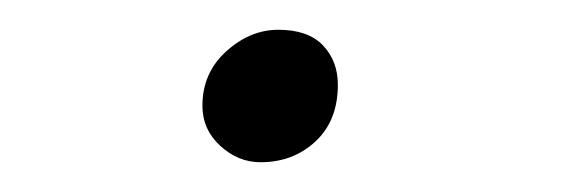

<svg xmlns="http://www.w3.org/2000/svg" viewBox="-20 -104 385 129"><path d="M207 -47Q207 -23 192 -9Q177 5 155 5Q140 5 128 -6Q116 -17 116 -33Q116 -55 132 -69.5Q148 -84 167 -84Q187 -84 197 -73.5Q207 -63 207 -47Z"/></svg>

Font: Martel UltraLight
Style: Regular
Weight: 250
Designer: Dan Reynolds
Foundry: Dan Reynolds
Version: Version 1.001; ttfautohint (v1.1) -l 5 -r 5 -G 72 -x 0 -D la